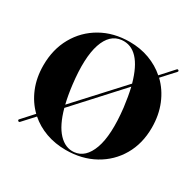

<svg xmlns="http://www.w3.org/2000/svg" viewBox="-109 -570 715 701"><g transform="rotate(30 248.5 -219.5)"><path d="M42.5 5Q38.5 1.5 42 -2L86 -50.5Q55 -80.5 37.5 -123Q20 -165.5 20 -217.5Q20 -285 49.5 -337.2Q79 -389.5 131.2 -419.2Q183.5 -449 251 -449Q295.5 -449 334 -434.8Q372.5 -420.5 401.5 -395L449 -447.5Q452 -451 456 -448Q459.5 -445 456 -441L408.5 -389Q441 -358 459 -314.2Q477 -270.5 477 -217.5Q477 -150.5 447.2 -99.2Q417.5 -48 365 -19Q312.5 10 245 10Q199.5 10 161 -4Q122.5 -18 93.5 -43.5L49.5 4.5Q46 8 42.5 5ZM147.5 -209Q152.5 -167 161 -132.5L334 -321Q299 -447.5 222 -440Q174 -435 154.2 -376Q134.5 -317 147.5 -209ZM275.5 1.5Q321.5 -3 342.5 -61.2Q363.5 -119.5 351 -229.5Q345.5 -274 337 -310L164 -120.5Q181.5 -56.5 210.5 -25.8Q239.5 5 275.5 1.5Z"/></g></svg>

Font: Fraunces 144pt SemiBold
Style: Regular
Weight: 600
Version: Version 1.000;[0bf87f6ff]